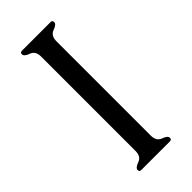

<svg xmlns="http://www.w3.org/2000/svg" viewBox="-221 -733 780 780"><g transform="rotate(-45 168.5 -343.0)"><path d="M212.4 -613.8V-71.8Q212.4 -39.6 236.8 -31Q261.2 -22.5 261.2 -10.3Q261.2 0 251 0H85.4Q75.7 0 75.7 -10.3Q75.7 -22.5 100.1 -31Q124.5 -39.6 124.5 -71.3V-613.8Q124.5 -645.5 100.1 -654.1Q75.7 -662.6 75.7 -675.3Q75.7 -685.5 85.9 -685.5H251Q261.2 -685.5 261.2 -675.3Q261.2 -662.6 236.8 -654.1Q212.4 -645.5 212.4 -613.8Z"/></g></svg>

Font: Caudex
Style: Regular
Weight: 400
Version: Version 1.04